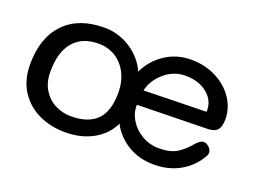

<svg xmlns="http://www.w3.org/2000/svg" viewBox="-83 -703 1197 891"><g transform="rotate(20 515.0 -257.5)"><path d="M564 -232V-223Q564 -189 585.5 -155Q607 -121 644.5 -99Q682 -77 729 -77Q786 -77 819.5 -99Q853 -121 882 -157Q900 -176 915 -176Q929 -176 942 -163.5Q955 -151 955 -136Q955 -127 948 -116Q914 -59 858.5 -28.5Q803 2 731 2Q659 2 603 -32Q547 -66 518 -122Q491 -64 431.5 -31Q372 2 294 2Q223 2 164 -25.5Q105 -53 69.5 -107.5Q34 -162 34 -239Q34 -371 104 -444Q174 -517 301 -517Q371 -517 430 -479Q489 -441 517 -379Q546 -440 602.5 -477.5Q659 -515 730 -515Q798 -515 853.5 -487Q909 -459 941 -411.5Q973 -364 973 -308Q973 -273 959.5 -256.5Q946 -240 912 -239ZM464 -253Q464 -309 442.5 -351Q421 -393 384 -415.5Q347 -438 301 -438Q221 -438 177.5 -387.5Q134 -337 134 -239Q134 -187 156.5 -150.5Q179 -114 215.5 -95.5Q252 -77 294 -77Q379 -77 421.5 -120Q464 -163 464 -253ZM570 -305 879 -312V-320Q879 -369 837.5 -402.5Q796 -436 731 -436Q673 -436 627.5 -397Q582 -358 570 -305Z"/></g></svg>

Font: Mali Medium
Style: Regular
Weight: 500
Version: Version 1.000; ttfautohint (v1.6)